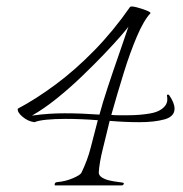

<svg xmlns="http://www.w3.org/2000/svg" viewBox="-20 -563 556 583"><path d="M147 0Q146 0 146 -3Q146 -9 153 -10Q178 -12 200.5 -21.5Q223 -31 227 -38Q246 -77 255.5 -115Q265 -153 277 -198Q252 -200 227 -201Q202 -202 179 -202Q146 -202 121 -199.5Q96 -197 85 -192Q66 -194 49 -208Q32 -222 34 -233Q89 -262 149 -306.5Q209 -351 267 -410.5Q325 -470 375 -542Q379 -545 394.5 -541Q410 -537 424 -531.5Q438 -526 437 -523Q417 -502 396 -453Q375 -404 355.5 -341Q336 -278 318 -214Q330 -213 342.5 -213Q355 -213 366 -213Q407 -213 438.5 -219Q470 -225 483 -244Q488 -252 488 -260Q488 -268 487 -272.5Q486 -277 493 -275Q510 -251 510 -233Q510 -209 479.5 -200.5Q449 -192 403 -192Q382 -192 359 -193Q336 -194 313 -196Q302 -150 292 -110Q282 -70 280 -41Q279 -31 289 -24.5Q299 -18 312.5 -15Q326 -12 338.5 -10.5Q351 -9 354 -8Q355 -8 355.5 -7.5Q356 -7 356 -7Q356 0 349 0ZM77 -212Q106 -216 130 -217.5Q154 -219 176 -219Q203 -219 228.5 -218Q254 -217 282 -215Q291 -249 307 -297.5Q323 -346 340.5 -396Q358 -446 370 -482Q366 -476 346.5 -453.5Q327 -431 296.5 -399Q266 -367 229 -331.5Q192 -296 153 -264.5Q114 -233 77 -212Z"/></svg>

Font: Gwendolyn
Style: Regular
Weight: 400
Designer: Robert E. Leuschke
Foundry: Robert E. Leuschke
Version: Version 1.010; ttfautohint (v1.8.3)